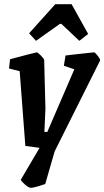

<svg xmlns="http://www.w3.org/2000/svg" viewBox="-20 -714 498 917"><path d="M458 -425 241 9 196 165Q182 170 159.5 176.5Q137 183 128 183Q117 183 100.5 168.5Q84 154 79 145L169 -8L101 -17L74 -374L23 -387L28 -431Q41 -434 69 -442Q91 -448 116.5 -454.5Q142 -461 156 -464Q160 -464 175 -449Q190 -434 191 -427L197 -195L192 -84H206L335 -383L285 -400L293 -449Q319 -452 363 -457Q407 -462 429 -464Q434 -464 446.5 -448Q459 -432 458 -425ZM119 -555 244 -694H322L401 -552L359 -519L273 -600H266L152 -519Z"/></svg>

Font: Grenze SemiBold
Style: Italic
Weight: 600
Italic angle: -10°
Designer: Renata Polastri
Foundry: Omnibus-Type
Version: Version 1.002; ttfautohint (v1.8)